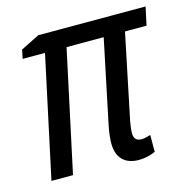

<svg xmlns="http://www.w3.org/2000/svg" viewBox="-86 -620 707 714"><g transform="rotate(-15 267.5 -263.5)"><path d="M364 9C387 9 410 3 428 -5V-70C419 -67 406 -63 393 -63C374 -63 364 -73 364 -93C364 -105 366 -121 369 -138L437 -466H520L535 -536H122L50 -500L43 -466H129L29 0H112L212 -466H355L288 -145C282 -116 280 -94 280 -76C280 -22 310 9 364 9Z"/></g></svg>

Font: Noto Sans Display SemiCondensed
Style: Italic
Weight: 400
Width: 4
Italic angle: -12°
Designer: Monotype Design Team
Foundry: Monotype Imaging Inc.
Version: Version 1.900